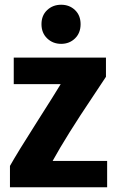

<svg xmlns="http://www.w3.org/2000/svg" viewBox="-20 -782 520 810"><path d="M432 8H22V-82Q54 -139 134 -264.5Q214 -390 236 -427H38V-539H427V-458L372 -375Q261 -210 202 -103H432ZM296.5 -620Q273 -597 238 -597Q203 -597 179 -620Q155 -643 155 -680Q155 -717 179 -739.5Q203 -762 238 -762Q273 -762 296.5 -739.5Q320 -717 320 -680Q320 -643 296.5 -620Z"/></svg>

Font: Repo
Style: Bold
Weight: 700
Designer: Stefan Peev
Foundry: Context Ltd
Version: Version 001.000